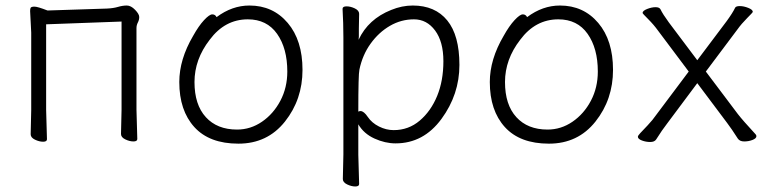

<svg xmlns="http://www.w3.org/2000/svg" viewBox="-20 -504 2793 695"><path d="M91 -476Q94 -480 105 -480Q116 -480 152 -466L367 -473Q390 -474 407 -479Q424 -484 439 -484Q454 -484 469 -468.5Q484 -453 484 -442.5Q484 -432 479 -422.5Q474 -413 474 -402V-107L477 -1Q477 8 463 8Q449 8 433.5 0.5Q418 -7 418 -19L420 -107V-426L147 -416V-106L150 0Q150 9 136 9Q122 9 106.5 1.5Q91 -6 91 -18L93 -106V-386L89 -464Q89 -472 91 -476Z M764 -442Q820 -484 883 -484Q968 -484 1021.5 -421Q1075 -358 1075 -251Q1075 -144 1011.5 -64Q948 16 843 16Q738 16 683.5 -44Q629 -104 629 -207Q629 -289 679 -374Q699 -410 718.5 -431Q738 -452 748.5 -452Q759 -452 764 -442ZM838 -35Q887 -35 928.5 -63.5Q970 -92 995 -139.5Q1020 -187 1020 -245Q1020 -329 983 -381.5Q946 -434 877 -434Q794 -434 739 -360Q684 -289 684 -207Q684 -125 725 -80Q766 -35 838 -35Z M1221 144 1223 55V-368Q1223 -421 1220 -472Q1220 -481 1234.5 -481Q1249 -481 1264.5 -473.5Q1280 -466 1280 -454Q1280 -454 1279 -401Q1279 -401 1279 -372L1278 -360Q1313 -435 1396 -468Q1435 -484 1474 -484Q1555 -484 1599 -430Q1643 -376 1643 -269Q1643 -162 1578 -73.5Q1513 15 1412 15Q1374 15 1335.5 -2.5Q1297 -20 1277 -54V56L1280 162Q1280 171 1266 171Q1252 171 1236.5 163.5Q1221 156 1221 144ZM1277 -100Q1281 -102 1285 -102Q1297 -102 1311.5 -80.5Q1326 -59 1352 -46Q1378 -33 1405 -33Q1459 -33 1499.5 -67.5Q1540 -102 1562.5 -157Q1585 -212 1585 -282.5Q1585 -353 1555 -393.5Q1525 -434 1478.5 -434Q1432 -434 1391.5 -410.5Q1351 -387 1321.5 -346Q1292 -305 1281 -252Q1277 -235 1277 -100Z M1888 -442Q1944 -484 2007 -484Q2092 -484 2145.5 -421Q2199 -358 2199 -251Q2199 -144 2135.5 -64Q2072 16 1967 16Q1862 16 1807.5 -44Q1753 -104 1753 -207Q1753 -289 1803 -374Q1823 -410 1842.5 -431Q1862 -452 1872.5 -452Q1883 -452 1888 -442ZM1962 -35Q2011 -35 2052.5 -63.5Q2094 -92 2119 -139.5Q2144 -187 2144 -245Q2144 -329 2107 -381.5Q2070 -434 2001 -434Q1918 -434 1863 -360Q1808 -289 1808 -207Q1808 -125 1849 -80Q1890 -35 1962 -35Z M2504 -203 2395 -57Q2377 -34 2355 1Q2349 10 2333.5 10Q2318 10 2303.5 4.5Q2289 -1 2289 -9Q2289 -13 2297.5 -22Q2306 -31 2324.5 -50.5Q2343 -70 2356 -89L2473 -245L2362 -393Q2347 -414 2326.5 -434.5Q2306 -455 2306 -457Q2306 -465 2322.5 -471.5Q2339 -478 2353 -478Q2367 -478 2371 -470Q2379 -453 2401 -423L2504 -286L2610 -427Q2632 -457 2641 -476Q2644 -482 2658 -482Q2672 -482 2688.5 -475.5Q2705 -469 2705 -461Q2705 -459 2684.5 -438.5Q2664 -418 2649 -397L2535 -245L2651 -91Q2667 -70 2715 -18Q2718 -15 2718 -11Q2718 -3 2704 2.5Q2690 8 2674 8Q2658 8 2651 -2Q2628 -38 2612 -59Z"/></svg>

Font: LXGW WenKai Lite Light
Style: Regular
Weight: 300
Designer: LXGW / Fontworks Inc.
Foundry: LXGW / Fontworks Inc.
Version: Version 1.511; March 25, 2025